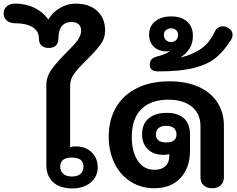

<svg xmlns="http://www.w3.org/2000/svg" viewBox="-160 -1035 1312 1065"><path d="M97 -120V-561Q97 -609 125 -648.5Q153 -688 207 -742Q249 -783 269.5 -810.5Q290 -838 290 -865Q290 -888 276 -900.5Q262 -913 237 -913Q201 -913 182.5 -889.5Q164 -866 164 -821Q164 -796 150 -782.5Q136 -769 110 -769Q84 -769 70 -782.5Q56 -796 56 -821Q56 -862 21 -884Q-14 -906 -76 -906Q-105 -906 -122.5 -921Q-140 -936 -140 -962Q-140 -986 -121.5 -1000.5Q-103 -1015 -76 -1015Q-16 -1015 31.5 -991.5Q79 -968 108 -927Q132 -967 173 -991Q214 -1015 258 -1015Q335 -1015 379 -974.5Q423 -934 423 -866Q423 -823 397.5 -788Q372 -753 321 -703Q274 -657 251.5 -626.5Q229 -596 229 -561V-219Q240 -223 262 -223Q314 -223 348 -190.5Q382 -158 382 -108Q382 -55 343 -22.5Q304 10 241 10Q171 10 134 -25Q97 -60 97 -120ZM303 -111Q303 -161 239 -161Q174 -161 174 -111Q174 -86 190.5 -71Q207 -56 239 -56Q271 -56 287 -71Q303 -86 303 -111Z M443 -277Q443 -369 483 -438.5Q523 -508 599.5 -546Q676 -584 780 -584Q871 -584 939 -554.5Q1007 -525 1044.5 -469Q1082 -413 1082 -336V-51Q1082 -24 1064.5 -7.5Q1047 9 1017 9Q987 9 969.5 -7Q952 -23 952 -51V-335Q952 -404 904.5 -443Q857 -482 773 -482Q677 -482 624 -429.5Q571 -377 571 -275Q571 -193 604.5 -143Q638 -93 697 -93Q735 -93 757 -113Q779 -133 779 -168V-180Q764 -176 748 -176Q692 -176 660 -207Q628 -238 628 -291Q628 -347 664.5 -378Q701 -409 765 -409Q828 -409 861 -378Q894 -347 894 -288V-202Q894 -104 841 -47.5Q788 9 696 9Q622 9 564.5 -27.5Q507 -64 475 -129.5Q443 -195 443 -277ZM819 -289Q819 -312 804.5 -324.5Q790 -337 762 -337Q734 -337 719.5 -324.5Q705 -312 705 -289Q705 -245 762 -245Q819 -245 819 -289Z M671 -676Q671 -695 680.5 -705.5Q690 -716 712 -722Q760 -734 783 -752Q775 -750 763 -750Q720 -750 693.5 -775.5Q667 -801 667 -844Q667 -889 700.5 -916.5Q734 -944 790 -944Q846 -944 878 -915Q910 -886 910 -837Q910 -798 894 -770Q878 -742 843 -717V-716Q915 -735 959.5 -767.5Q1004 -800 1032 -861Q1037 -873 1049 -881Q1061 -889 1076 -889Q1090 -889 1103 -882Q1130 -867 1130 -841Q1130 -827 1121 -813Q1082 -752 1038.5 -715.5Q995 -679 919 -659Q843 -639 717 -639Q671 -639 671 -676ZM828 -842Q828 -858 817 -868Q806 -878 789 -878Q772 -878 760.5 -868Q749 -858 749 -842Q749 -824 760 -813Q771 -802 789 -802Q806 -802 817 -813Q828 -824 828 -842Z"/></svg>

Font: Kodchasan
Style: Bold
Weight: 700
Designer: Katatrad Aksorn Co.,Ltd.
Foundry: Cadson Demak Co.,Ltd.
Version: Version 1.000; ttfautohint (v1.6)